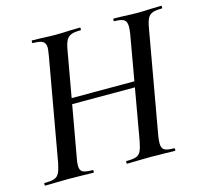

<svg xmlns="http://www.w3.org/2000/svg" viewBox="-93 -730 890 835"><g transform="rotate(-15 351.5 -312.5)"><path d="M12 -12Q41 -12 55.5 -17Q70 -22 77.5 -36.5Q85 -51 91 -81L173 -544Q177 -570 177 -576Q177 -597 164.5 -605Q152 -613 119 -613Q117 -613 117 -619Q117 -625 119 -625L164 -624Q202 -622 225 -622Q249 -622 289 -624L335 -625Q337 -625 337 -619Q337 -613 335 -613Q306 -613 291.5 -607Q277 -601 269.5 -586.5Q262 -572 257 -542L175 -81Q171 -62 171 -47Q171 -26 183 -19Q195 -12 228 -12Q231 -12 231 -6Q231 0 228 0Q200 0 184 -1L118 -2L56 -1Q40 0 12 0Q9 0 9 -6Q9 -12 12 -12ZM166 -338H549L546 -312H163ZM380 -12Q410 -12 424 -17Q438 -22 445 -36Q452 -50 458 -81L539 -542Q542 -562 542 -574Q542 -596 530.5 -604.5Q519 -613 487 -613Q484 -613 484 -619Q484 -625 487 -625L531 -624Q569 -622 593 -622Q618 -622 656 -624L701 -625Q703 -625 703 -619Q703 -613 701 -613Q672 -613 658 -607.5Q644 -602 636.5 -588Q629 -574 624 -544L542 -81Q539 -62 539 -49Q539 -27 551 -19.5Q563 -12 595 -12Q598 -12 598 -6Q598 0 595 0Q570 0 555 -1L489 -2L426 -1Q409 0 380 0Q378 0 378 -6Q378 -12 380 -12Z"/></g></svg>

Font: Cormorant Infant SemiBold
Style: Italic
Weight: 600
Italic angle: -10°
Designer: Christian Thalmann (Catharsis Fonts)
Foundry: Catharsis Fonts
Version: Version 4.000